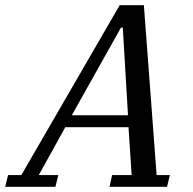

<svg xmlns="http://www.w3.org/2000/svg" viewBox="-72 -718 740 738"><path d="M-41 -45H10L388 -698H481L530 -45H581L570 0H349L359 -45H434L422 -229H179L77 -45H152L141 0H-52ZM204 -275H420L400 -612H393Z"/></svg>

Font: IBM Plex Serif Text
Style: Italic
Weight: 450
Italic angle: -14°
Designer: Mike Abbink, Paul van der Laan, Pieter van Rosmalen
Foundry: Bold Monday
Version: Version 3.001